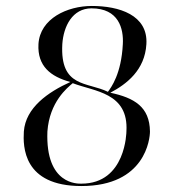

<svg xmlns="http://www.w3.org/2000/svg" viewBox="-20 -620 580 644"><path d="M483 -179C482 -262 430 -292 350 -309C405 -338 466 -385 471 -472C477 -570 379 -600 288 -600C206 -600 114 -558 109 -472C105 -398 150 -363 216 -345C141 -311 66 -259 60 -179C57 -129 57 4 253 4C468 4 483 -155 483 -179ZM139 -179C146 -278 206 -326 224 -341C296 -313 412 -310 404 -179C404 -179 403 -4 253 -4C242 -4 132 1 139 -179ZM392 -472C387 -372 353 -327 342 -312C273 -346 181 -325 189 -472C193 -532 223 -592 287 -592C378 -592 395 -524 392 -472Z"/></svg>

Font: Italiana
Style: Regular
Weight: 400
Designer: Santiago Orozco
Foundry: Santiago Orozco
Version: Version 1.000;PS 001.001;hotconv 1.0.56